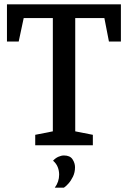

<svg xmlns="http://www.w3.org/2000/svg" viewBox="-20 -668 587 883"><path d="M142 0V-48L223 -64V-585H89L66 -477H12V-648H536V-477H481L460 -585H326V-64L407 -48V0ZM232 195Q252 168 252 135Q252 117 245.5 100.5Q239 84 224 71Q235 59 248.5 53Q262 47 274 47Q302 47 313.5 64.5Q325 82 325 101Q325 125 315.5 144.5Q306 164 294 177Q282 190 274 195Z"/></svg>

Font: Faustina Light Medium
Style: Regular
Weight: 500
Version: Version 1.200